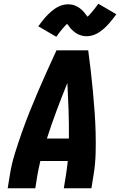

<svg xmlns="http://www.w3.org/2000/svg" viewBox="-20 -1003 640 1023"><path d="M21 0 33 -74Q42 -130 59.5 -186Q77 -242 96.5 -297.5Q116 -353 138 -408Q160 -463 183.5 -517.5Q207 -572 231.5 -626.5Q256 -681 281 -735H450Q457 -681 463.5 -626.5Q470 -572 475 -517.5Q480 -463 484 -408Q488 -353 489.5 -297.5Q491 -242 489.5 -186Q488 -130 479 -74L467 0H320L332 -74Q335 -91 337 -109Q339 -127 341 -145H195Q191 -127 187 -109.5Q183 -92 180 -74L168 0ZM230 -265H347Q348 -339 345.5 -413Q343 -487 339 -561Q309 -487 281.5 -413.5Q254 -340 230 -265ZM280 -807 184 -863Q194 -876 202.5 -887.5Q211 -899 219.5 -908.5Q228 -918 236 -926Q244 -934 252 -941Q260 -948 271.5 -956Q283 -964 294 -969Q305 -974 317.5 -977Q330 -980 342 -980Q347 -980 353 -979.5Q359 -979 364.5 -978Q370 -977 375.5 -975Q381 -973 386 -970.5Q391 -968 395.5 -965.5Q400 -963 404 -960Q408 -957 413 -953Q418 -949 421.5 -945Q425 -941 428.5 -937Q432 -933 434.5 -929.5Q437 -926 440 -922Q443 -918 447 -914Q454 -921 459 -926.5Q464 -932 471 -940.5Q478 -949 486.5 -959.5Q495 -970 504 -983L600 -927Q590 -914 581.5 -903Q573 -892 564.5 -882Q556 -872 548 -864Q540 -856 532 -849Q524 -842 512.5 -834Q501 -826 490 -821Q479 -816 466.5 -813Q454 -810 442 -810Q436 -810 430.5 -810.5Q425 -811 419.5 -812.5Q414 -814 408.5 -815.5Q403 -817 398 -819.5Q393 -822 388.5 -824.5Q384 -827 380 -830Q376 -833 371 -837.5Q366 -842 362 -845.5Q358 -849 355 -853Q352 -857 349.5 -860.5Q347 -864 343.5 -868.5Q340 -873 337 -876Q330 -869 325 -863.5Q320 -858 313 -850Q306 -842 297.5 -831Q289 -820 280 -807Z"/></svg>

Font: Iosevka Curly Heavy Extended
Style: Italic
Weight: 900
Width: 7
Italic angle: -9°
Monospace: yes
Designer: Belleve Invis
Foundry: Belleve Invis
Version: Version 11.1.0; ttfautohint (v1.8.3)